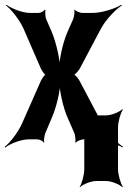

<svg xmlns="http://www.w3.org/2000/svg" viewBox="-56 -582 534 802"><path d="M160 -449 137 -502C133 -511 132 -533 134 -540L131 -542C128 -535 113 -528 105 -528H70C37 -528 -7 -546 -29 -562L-31 -559C-9 -543 25 -500 42 -463L115 -295C119 -287 131 -268 137 -268V-272C131 -272 119 -253 115 -245L36 -66C19 -28 -15 15 -36 31L-35 35C-14 18 32 0 65 0H100C108 0 124 7 127 14L129 12C126 5 130 -17 133 -25L160 -89C180 -134 196 -204 196 -243H192C192 -204 207 -134 227 -89L255 -25C258 -17 261 5 258 12L261 14C265 7 284 0 293 0H336C375 0 429 18 456 34L458 31C432 15 391 -28 371 -65L276 -245C272 -253 257 -272 250 -272V-268C257 -268 272 -287 277 -295L366 -463C386 -500 427 -543 453 -559L451 -562C424 -546 370 -528 331 -528H288C279 -528 260 -535 256 -542L254 -540C257 -533 253 -511 250 -503L226 -449C206 -403 191 -332 191 -293H195C195 -332 179 -404 160 -449ZM437 124V-50C437 -74 448 -111 457 -124L455 -126C443 -114 409 -100 386 -100H347C324 -100 290 -114 278 -126L277 -124C286 -111 296 -74 296 -50V124C296 148 286 185 277 198L278 200C290 188 324 174 347 174H386C409 174 443 188 455 200L457 198C448 185 437 148 437 124Z"/></svg>

Font: Asimov
Style: EdgeExtreme
Weight: 500
Designer: Google
Version: Version 2.000980: 2014